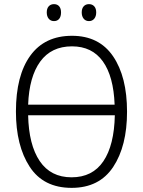

<svg xmlns="http://www.w3.org/2000/svg" viewBox="-20 -898 691 928"><path d="M326 10Q190 10 123.5 -92Q57 -194 57 -359Q57 -533 126.5 -629Q196 -725 328 -725Q459 -725 526.5 -626Q594 -527 594 -358Q594 -192 527 -91Q460 10 326 10ZM116 -392H534Q529 -529 477 -601.5Q425 -674 328 -674Q228 -674 174.5 -600.5Q121 -527 116 -392ZM535 -341H116Q119 -198 172 -119.5Q225 -41 326 -41Q427 -41 479.5 -118.5Q532 -196 535 -341ZM241 -878Q257 -878 266 -867.5Q275 -857 275 -838Q275 -818 266 -807Q257 -796 241 -796Q225 -796 215.5 -807.5Q206 -819 206 -838Q206 -857 215.5 -867.5Q225 -878 241 -878ZM410 -878Q426 -878 435.5 -867.5Q445 -857 445 -838Q445 -819 435.5 -807.5Q426 -796 410 -796Q394 -796 384.5 -807.5Q375 -819 375 -838Q375 -857 384.5 -867.5Q394 -878 410 -878Z"/></svg>

Font: Noto Sans UI NarrowLight
Style: Regular
Weight: 300
Width: 4
Designer: Monotype Design Team
Foundry: Monotype Imaging Inc.
Version: Version 1.001